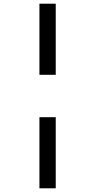

<svg xmlns="http://www.w3.org/2000/svg" viewBox="-20 -782 502 1037"><path d="M193 -762H281V-378H193ZM193 -149H281V235H193Z"/></svg>

Font: Noto Sans UI NarrowMedium
Style: Italic
Weight: 500
Width: 4
Italic angle: -12°
Designer: Monotype Design Team
Foundry: Monotype Imaging Inc.
Version: Version 1.001